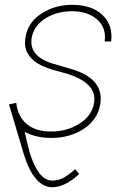

<svg xmlns="http://www.w3.org/2000/svg" viewBox="-20 -558 527 791"><path d="M366.7 -129.4Q386.2 -221.2 234.4 -260.3Q167 -277.3 137.2 -295.4Q107.4 -313.5 93 -339.8Q78.6 -366.2 85 -404.8Q94.7 -465.3 150.1 -501.7Q205.6 -538.1 277.3 -538.1Q357.4 -538.1 401.6 -496.8Q445.8 -455.6 438 -387.2H411.1Q418.9 -442.9 380.6 -477.3Q342.3 -511.7 277.8 -511.7Q215.8 -511.7 168.7 -483.2Q121.6 -454.6 111.3 -405.8Q95.7 -328.6 194.3 -296.9L279.3 -272Q409.7 -231.4 393.1 -128.9Q382.8 -65.4 325.7 -27.6Q268.6 10.3 190.9 10.3Q129.4 10.3 82 -14.6L89.8 21Q127 188 196.8 186Q224.6 185.5 247.6 171.1Q270.5 156.7 289.6 138.7L306.2 158.7Q250 212.4 195.3 213.4Q120.1 213.4 77.6 75.7L17.1 -127.9L46.9 -134.3Q53.2 -78.1 90.1 -47.1Q127 -16.1 190.9 -16.1Q255.4 -16.1 306.2 -47.9Q356.9 -79.6 366.7 -129.4Z"/></svg>

Font: Roboto Thin
Style: Italic
Weight: 250
Italic angle: -12°
Designer: Google
Version: Version 2.134; 2016